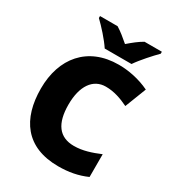

<svg xmlns="http://www.w3.org/2000/svg" viewBox="-218 -1054 1085 1191"><g transform="rotate(30 324.5 -458.5)"><path d="M270 -767H462C493 -813 553 -879 587 -913V-927H463C428 -907 400 -884 365 -854C330 -884 305 -905 270 -927H144V-913C182 -877 240 -813 270 -767ZM395 -566C455 -566 507 -547 559 -522L618 -674C545 -709 466 -724 397 -724C174 -724 51 -571 51 -355C51 -138 152 10 385 10C459 10 524 -2 587 -30V-193C527 -168 469 -148 406 -148C300 -148 249 -219 249 -354C249 -487 304 -566 395 -566Z"/></g></svg>

Font: Noto Sans Bengali Black
Style: Regular
Weight: 900
Designer: Jelle Bosma - Monotype Design Team
Foundry: Monotype Imaging Inc.
Version: Version 2.003